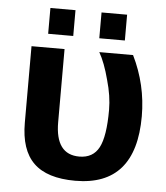

<svg xmlns="http://www.w3.org/2000/svg" viewBox="-51 -738 684 793"><g transform="rotate(5 291.0 -341.0)"><path d="M541 -279Q541 10 290 10Q173 10 117.5 -44Q62 -98 62 -211V-528H199V-225Q199 -91 298 -91Q355 -91 379.5 -137.5Q404 -184 404 -294Q404 -351 385 -417Q367 -486 343 -528H483Q541 -410 541 -279ZM444 -585H338V-692H444ZM230 -585H126V-692H230Z"/></g></svg>

Font: Libra Sans
Style: Bold
Weight: 700
Foundry: Context Ltd
Version: Version 1.000